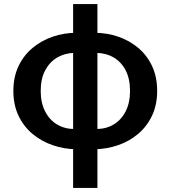

<svg xmlns="http://www.w3.org/2000/svg" viewBox="-20 -727 843 948"><path d="M355 10Q296 9 240.5 -10Q185 -29 141 -65.5Q97 -102 71.5 -155.5Q46 -209 46 -278Q46 -347 71.5 -400.5Q97 -454 141 -490.5Q185 -527 240.5 -546Q296 -565 355 -565L348 -466Q300 -465 262.5 -443Q225 -421 203 -379.5Q181 -338 181 -278Q181 -219 203 -176.5Q225 -134 262.5 -112Q300 -90 348 -90ZM447 10 455 -90Q503 -90 540.5 -112Q578 -134 600 -176.5Q622 -219 622 -278Q622 -338 600.5 -379.5Q579 -421 541.5 -443Q504 -465 455 -466L447 -565Q508 -565 563.5 -546Q619 -527 662.5 -490.5Q706 -454 731 -400.5Q756 -347 756 -278Q756 -209 730.5 -155.5Q705 -102 661.5 -65.5Q618 -29 562.5 -10Q507 9 447 10ZM341 201V-707H461V201Z"/></svg>

Font: Noto Sans JP SemiBold
Style: Regular
Weight: 600
Designer: Ryoko NISHIZUKA  (kana, bopomofo & ideographs); Paul D. Hunt (Latin, Greek & Cyrillic); Sandoll Communications , Soo-you
Foundry: Adobe
Version: Version 2.004-H2;hotconv 1.0.118;makeotfexe 2.5.65603